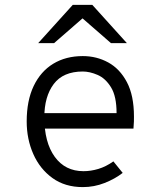

<svg xmlns="http://www.w3.org/2000/svg" viewBox="-20 -752 656 784"><path d="M318 12Q245.5 12 194.2 -25Q143 -62 116 -123Q89 -184 89 -256Q89 -341 117.5 -400.8Q146 -460.5 197.5 -491.8Q249 -523 318 -523Q374.5 -523 422 -497Q469.5 -471 498.2 -416.5Q527 -362 527 -276Q527 -268 526.8 -255.8Q526.5 -243.5 525 -227H145V-290H456Q456 -358.5 433.5 -395.2Q411 -432 378.8 -446Q346.5 -460 318 -460Q238 -460 199.5 -409Q161 -358 161 -273Q161 -170.5 203.5 -111.8Q246 -53 321 -53Q350.5 -53 381.5 -62.2Q412.5 -71.5 443 -93L481 -46Q449.5 -21.5 407 -4.8Q364.5 12 318 12ZM136 -576 277 -732H357L498 -576H433L317 -677L201 -576Z"/></svg>

Font: Overpass Mono Light
Style: Regular
Weight: 300
Monospace: yes
Designer: Delve Withrington, Dave Bailey
Foundry: Delve Fonts LLC
Version: Version 4.000